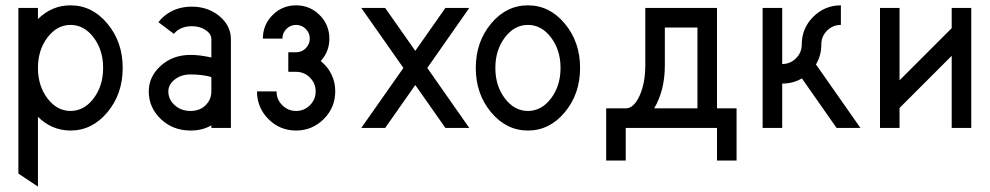

<svg xmlns="http://www.w3.org/2000/svg" viewBox="-20 -479 3706 719"><path d="M244.1 -63.5Q294.9 -63.5 330.6 -110.6Q366.2 -157.7 366.2 -224.6Q366.2 -291.5 330.6 -338.6Q294.9 -385.7 244.1 -385.7Q193.4 -385.7 157.7 -338.6Q122.1 -291.5 122.1 -224.6Q122.1 -157.7 157.7 -110.6Q193.4 -63.5 244.1 -63.5ZM122.1 219.7 48.8 170.9V-449.2H122.1V-407.7Q174.3 -459 244.1 -459Q325.2 -459 382.3 -390.4Q439.5 -321.8 439.5 -224.6Q439.5 -127.4 382.3 -58.8Q325.2 9.8 244.1 9.8Q174.3 9.8 122.1 -41.5Z M693.4 -63.5Q728.5 -63.5 750 -85Q771.5 -106.4 771.5 -136.7V-190.4Q738.8 -200.2 693.4 -200.2Q658.2 -200.2 634.3 -181.2Q610.4 -162.1 610.4 -136.7Q610.4 -106.4 634.3 -85Q658.2 -63.5 693.4 -63.5ZM693.4 9.8Q627.4 9.8 582.3 -33.2Q537.1 -76.2 537.1 -136.7Q537.1 -192.4 582.3 -232.9Q627.4 -273.4 693.4 -273.4Q728.5 -273.4 771.5 -263.7V-332Q771.5 -352.1 750 -366.5Q728.5 -380.9 698.2 -380.9Q668 -380.9 646.5 -366.7Q636.7 -359.9 631.3 -352.1L573.2 -396Q582 -407.7 594.7 -418.5Q637.7 -454.1 698.2 -454.1Q758.8 -454.1 801.8 -418.5Q844.7 -382.8 844.7 -332V0H771.5V-9.8Q738.8 9.8 693.4 9.8Z M1088.9 9.8Q1027.8 9.8 985.1 -33.2Q942.4 -76.2 942.4 -136.7H1015.6Q1015.6 -106.4 1037.1 -85Q1058.6 -63.5 1088.9 -63.5Q1119.1 -63.5 1140.6 -85Q1162.1 -106.4 1162.1 -136.7Q1162.1 -167 1140.6 -188.5Q1119.1 -210 1088.9 -210H1059.6V-283.2H1088.9Q1109.9 -283.2 1125 -298.3Q1140.1 -313.5 1140.1 -334.5Q1140.1 -355.5 1125 -370.6Q1109.9 -385.7 1088.9 -385.7Q1067.4 -385.7 1052.5 -370.6Q1037.6 -355.5 1037.6 -334.5H964.4Q964.4 -386.2 1000.7 -422.6Q1037.1 -459 1088.9 -459Q1140.6 -459 1177 -422.6Q1213.4 -386.2 1213.4 -334.5Q1213.4 -285.6 1181.2 -250.5Q1235.4 -205.1 1235.4 -136.7Q1235.4 -76.2 1192.4 -33.2Q1149.4 9.8 1088.9 9.8Z M1737.3 0H1647.9L1535.2 -160.6L1422.4 0H1333L1490.7 -224.6L1333 -449.2H1422.4L1535.2 -288.6L1647.9 -449.2H1737.3L1580.1 -224.6Z M1957 9.8Q1876 9.8 1818.8 -58.8Q1761.7 -127.4 1761.7 -224.6Q1761.7 -321.8 1818.8 -390.4Q1876 -459 1957 -459Q2038.1 -459 2095.2 -390.4Q2152.3 -321.8 2152.3 -224.6Q2152.3 -127.4 2095.2 -58.8Q2038.1 9.8 1957 9.8ZM1957 -63.5Q2007.8 -63.5 2043.5 -110.6Q2079.1 -157.7 2079.1 -224.6Q2079.1 -291.5 2043.5 -338.6Q2007.8 -385.7 1957 -385.7Q1906.2 -385.7 1870.6 -338.6Q1835 -291.5 1835 -224.6Q1835 -157.7 1870.6 -110.6Q1906.2 -63.5 1957 -63.5Z M2738.3 122.1H2665V0H2323.2V122.1H2250V-73.2H2323.2Q2353.5 -73.2 2375 -120.4Q2396.5 -167.5 2396.5 -234.4V-449.2H2665V-73.2H2738.3ZM2591.8 -73.2V-376H2469.7V-234.4Q2469.7 -140.6 2429.7 -73.2Z M3202.1 0H3112.8L2982.9 -185.5Q2950.2 -166 2909.2 -166V0H2835.9V-449.2H2909.2V-239.3Q2939.5 -239.3 2960.9 -260.7Q2982.4 -282.2 2982.4 -312.5Q2982.4 -373 3025.4 -416Q3068.4 -459 3128.9 -459V-385.7Q3098.6 -385.7 3077.1 -364.3Q3055.7 -342.8 3055.7 -312.5Q3055.7 -271 3035.6 -237.8Z M3617.2 0H3543.9V-270L3348.6 -74.7V0H3275.4V-449.2H3348.6V-178.2L3543.9 -373.5V-449.2H3617.2Z"/></svg>

Font: Catrinity
Style: Regular
Weight: 400
Designer: Alexander Lange
Foundry: High-Logic / Made with FontCreator
Version: Version 2.090;May 20, 2024;FontCreator 15.0.0.2974 64-bit